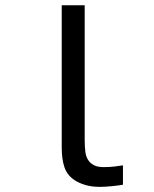

<svg xmlns="http://www.w3.org/2000/svg" viewBox="-20 -710 590 735"><path d="M216.3 -689.9H304.2V-171.9Q304.2 -148.4 306.9 -127.7Q309.6 -106.9 320.8 -92.8Q329.1 -82.5 342.3 -76.4Q355.5 -70.3 377.4 -70.3Q400.9 -70.3 420.2 -72.8Q439.5 -75.2 450.7 -77.1V-2.9Q443.4 -1.5 432.1 0Q420.9 1.5 408.4 2.7Q396 3.9 384.3 4.6Q372.6 5.4 363.8 5.4Q330.1 5.4 306.2 -2Q282.2 -9.3 265.1 -20.5Q237.3 -39.1 226.8 -69.6Q216.3 -100.1 216.3 -145Z"/></svg>

Font: Code New Roman
Style: Regular
Weight: 400
Monospace: yes
Designer: Sam Radian
Foundry: Code New Roman
Version: Version 2.00 November 29, 2014